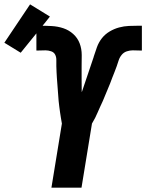

<svg xmlns="http://www.w3.org/2000/svg" viewBox="-111 -861 671 881"><path d="M125 0 173 -294Q171 -307 168.5 -320Q166 -333 164.5 -346Q163 -359 161 -372Q159 -385 158 -398Q157 -411 156 -424.5Q155 -438 154 -451Q153 -464 152 -477.5Q151 -491 150 -504Q149 -517 148.5 -530.5Q148 -544 147.5 -557Q147 -570 147.5 -584Q148 -598 142.5 -609.5Q137 -621 124 -625.5Q111 -630 98 -630Q87 -630 76.5 -629.5Q66 -629 56 -629V-743H69Q97 -743 125.5 -741.5Q154 -740 179.5 -731.5Q205 -723 225 -705Q245 -687 254.5 -662Q264 -637 264 -608.5Q264 -580 263.5 -552Q263 -524 263.5 -495.5Q264 -467 264 -439L265 -440Q279 -480 292 -520Q305 -560 319 -600V-601Q326 -623 334 -645Q342 -667 356.5 -685.5Q371 -704 392 -716.5Q413 -729 435.5 -735Q458 -741 480.5 -742Q503 -743 526 -743H540V-629Q530 -629 519.5 -629.5Q509 -630 498 -630Q485 -630 471 -625.5Q457 -621 447.5 -609.5Q438 -598 433.5 -584Q429 -570 424.5 -557Q420 -544 414.5 -530.5Q409 -517 404 -504Q399 -491 394 -477.5Q389 -464 383 -451Q377 -438 372 -424.5Q367 -411 361 -398Q355 -385 349 -372Q343 -359 337.5 -346Q332 -333 325.5 -320Q319 -307 311 -294L263 0ZM-16 -619 -91 -665 27 -841 118 -785 99 -761Z"/></svg>

Font: Iosevka Heavy Oblique
Style: Regular
Weight: 900
Italic angle: -9°
Monospace: yes
Designer: Belleve Invis
Foundry: Belleve Invis
Version: Version 32.5.0; ttfautohint (v1.8.4)